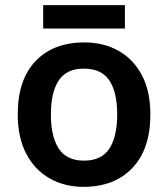

<svg xmlns="http://www.w3.org/2000/svg" viewBox="-20 -717 654 747"><path d="M565 -272Q565 -137 495 -63.5Q425 10 305 10Q231 10 173 -23Q115 -56 82 -119Q49 -182 49 -272Q49 -407 118.5 -479.5Q188 -552 308 -552Q383 -552 441 -519.5Q499 -487 532 -424.5Q565 -362 565 -272ZM178 -272Q178 -186 208.5 -139Q239 -92 307 -92Q375 -92 405.5 -139Q436 -186 436 -272Q436 -358 405.5 -404Q375 -450 306 -450Q239 -450 208.5 -404Q178 -358 178 -272ZM466 -697V-606H148V-697Z"/></svg>

Font: Noto Sans SemiBold
Style: Regular
Weight: 600
Designer: Monotype Design Team
Foundry: Monotype Imaging Inc.
Version: Version 2.007